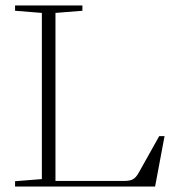

<svg xmlns="http://www.w3.org/2000/svg" viewBox="-20 -683 650 703"><path d="M35.2 0V-19.5L133.3 -27.3V-635.7L35.2 -643.6V-663.1H281.7V-643.6L183.1 -635.7V-20.5H434.6Q456.1 -20.5 467.3 -26.9Q478.5 -33.2 488.3 -51.3L563 -184.6H582.5L547.9 0Z"/></svg>

Font: Elstob ExtraLight
Style: Regular
Weight: 200
Designer: Peter S. Baker
Version: Version 1.015